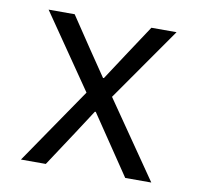

<svg xmlns="http://www.w3.org/2000/svg" viewBox="-63 -566 653 631"><g transform="rotate(10 264.0 -250.5)"><path d="M46 0 220 -254 50 -501H137L208 -395L265 -311H268L323 -395L393 -501H477L305 -255L481 0H394L315 -117L261 -197H258L206 -117L129 0Z"/></g></svg>

Font: PlemolJP
Style: Regular
Weight: 400
Monospace: yes
Version: v2.0.4; ttfautohint (v1.8.4.7-5d5b-dirty) -l 6 -r 45 -G 200 